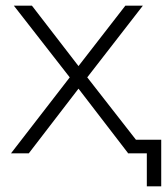

<svg xmlns="http://www.w3.org/2000/svg" viewBox="-20 -543 591 680"><path d="M82 0H19L227 -269L29 -523H93L258 -309L424 -523H486L289 -269L499 0H434L258 -229ZM551 117H500V0H433V-48H551Z"/></svg>

Font: Montserrat-Alt1 Light
Style: Regular
Weight: 300
Designer: Differentunic
Foundry: Differentunic
Version: Version 7.222